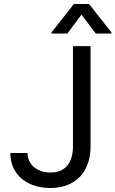

<svg xmlns="http://www.w3.org/2000/svg" viewBox="-20 -940 583 970"><path d="M437.5 -707V-202.1Q437.5 -135.7 412.6 -87.9Q387.7 -40 341.8 -15.1Q295.9 9.8 234.4 9.8Q175.8 9.8 129.9 -11.7Q84 -33.2 58.1 -73.2Q32.2 -113.3 32.2 -167H119.1Q119.1 -137.7 134.3 -115.2Q149.4 -92.8 175.3 -80.6Q201.2 -68.4 234.4 -68.4Q290 -68.4 319.3 -102.5Q348.6 -136.7 348.6 -202.1V-707ZM391.6 -866.2 320.3 -770.5H240.2V-776.4L353.5 -919.9H429.7L543 -776.4V-770.5H463.9Z"/></svg>

Font: Pretendard JP Variable
Style: Regular
Weight: 400
Designer: Base glyphs from Inter by Rasmus Andersson; Hangul glyphs from Noto Sans CJK(Source Han Sans) by Jang Soo-young and Kang
Foundry: Kil Hyung-jin
Version: Version 1.307;Glyphs 3.2 (3192)